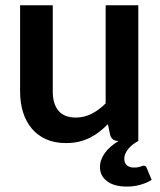

<svg xmlns="http://www.w3.org/2000/svg" viewBox="-20 -533 604 726"><path d="M523 93.5Q532 93.5 534.5 101.5L553.5 147Q537 158 512.2 165.2Q487.5 172.5 460 172.5Q411 172.5 384.5 152Q358 131.5 358 99Q358 71.5 376.2 46Q394.5 20.5 428.5 0H427.5Q403 0 396.5 -22.5L388 -63.5Q372 -47.5 355 -34.2Q338 -21 318.5 -11.5Q299 -2 277 3Q255 8 229 8Q187 8 154.8 -6.2Q122.5 -20.5 100.5 -46.5Q78.5 -72.5 67.2 -108.2Q56 -144 56 -187V-513H179.5V-187Q179.5 -140 201.2 -114.2Q223 -88.5 266.5 -88.5Q298.5 -88.5 326.5 -102.8Q354.5 -117 379.5 -142V-513H503V0Q493 5.5 483.5 12.5Q474 19.5 466.5 28.2Q459 37 454.5 47Q450 57 450 68Q450 83 459.5 91.8Q469 100.5 486 100.5Q495.5 100.5 501.5 99.5Q507.5 98.5 511.2 97Q515 95.5 517.8 94.5Q520.5 93.5 523 93.5Z"/></svg>

Font: Lato
Style: Bold
Weight: 700
Designer: Lukasz Dziedzic
Foundry: tyPoland Lukasz Dziedzic
Version: Version 2.007; 2014-02-27